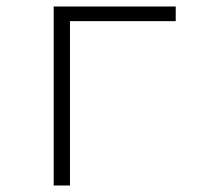

<svg xmlns="http://www.w3.org/2000/svg" viewBox="-20 -570 640 590"><path d="M145 0V-550H520V-505H195V0Z"/></svg>

Font: Pitagon Sans Mono Thin
Style: Regular
Weight: 100
Monospace: yes
Designer: Travis Tran
Foundry: Pitagon
Version: Version 1.001; ttfautohint (v1.8.4.7-5d5b);gftools[0.9.26]